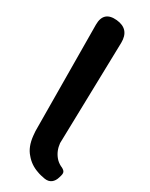

<svg xmlns="http://www.w3.org/2000/svg" viewBox="-209 -837 694 886"><g transform="rotate(30 138.0 -393.5)"><path d="M207 7Q196 5 185 2.5Q174 0 164 -4Q123 -18 96 -51Q68 -82 62 -138L60 -162L56 -727Q56 -800 129 -793Q200 -786 199 -713L186 -171Q190 -131 214 -103Q225 -90 242 -81Q257 -75 263.5 -67Q270 -59 265 -42L262 -32Q256 -11 242 -0.5Q228 10 207 7Z"/></g></svg>

Font: MaokenZhuyuanTi
Style: Regular
Weight: 400
Designer: Fontworks Inc & LongZhuTi team: ZERO子、时光羊、荆南、频凡、刘鹏、Little White Dog、帆影Magmeta、奈白不弍、白日月球、ChaoTawei、雨三（排名不分先后）
Version: Version 1.000; 20230222